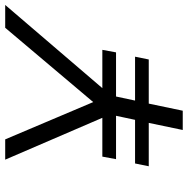

<svg xmlns="http://www.w3.org/2000/svg" viewBox="-12 -728 740 757"><g transform="rotate(-90 358.5 -350.0)"><path d="M224 0 252 -134H81L92 -188H264L280 -263H109L119 -317H272L107 -700H187L334 -353L627 -700H717L389 -317H540L530 -263H356L340 -188H513L502 -134H328L300 0Z"/></g></svg>

Font: Red Hat Text
Style: Italic
Weight: 400
Italic angle: -12°
Designer: Pentagram, MCKL
Foundry: Pentagram, MCKL
Version: Version 1.023